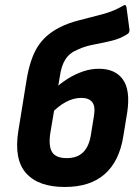

<svg xmlns="http://www.w3.org/2000/svg" viewBox="-20 -734 553 765"><path d="M238 11Q133 11 84 -44Q35 -99 53 -212L86 -416Q100 -500 129.5 -547Q159 -594 214 -623Q250 -642 296.5 -653.5Q343 -665 389 -677.5Q435 -690 470 -711Q475 -715 479 -713.5Q483 -712 484 -705L496 -615Q496 -604 489 -599Q460 -580 424.5 -571.5Q389 -563 354 -556.5Q319 -550 291 -537Q258 -524 241 -498Q224 -472 218 -427L180 -201Q173 -149 188.5 -126.5Q204 -104 246 -104Q288 -104 311.5 -127.5Q335 -151 342 -196L354 -270Q361 -310 347.5 -327Q334 -344 304 -344Q272 -344 240.5 -326.5Q209 -309 183 -280L199 -381Q221 -402 249.5 -420Q278 -438 309.5 -449Q341 -460 374 -460Q439 -460 469.5 -417.5Q500 -375 487 -287L471 -189Q455 -91 397 -40Q339 11 238 11Z"/></svg>

Font: Sofia Sans Semi Condensed ExtraBold
Style: Italic
Weight: 800
Italic angle: -9°
Version: Version 4.100